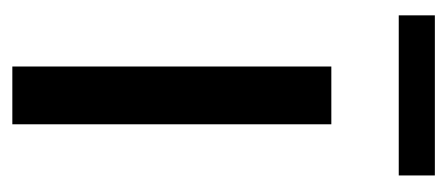

<svg xmlns="http://www.w3.org/2000/svg" viewBox="-232 -510 742 319"><g transform="rotate(90 139.5 -351.0)"><path d="M91 0H187V-530H91ZM6 -642H272V-702H6Z"/></g></svg>

Font: Chess Sans Medium
Style: Regular
Weight: 500
Designer: Wolf Bōese
Foundry: Wolf Bōese
Version: Version 7.223;Glyphs 3.3 (3306)